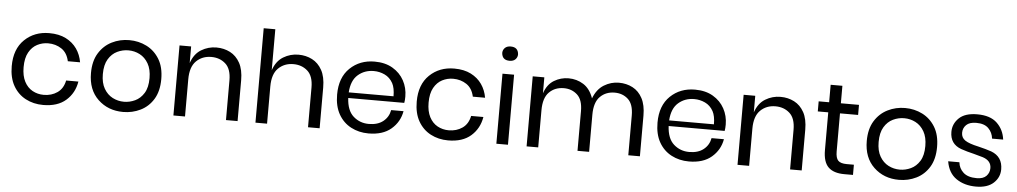

<svg xmlns="http://www.w3.org/2000/svg" viewBox="-40 -1129 7942 1499"><g transform="rotate(5 3930.5 -379.5)"><path d="M316 7Q240 7 178.5 -25.5Q117 -58 81.5 -120.5Q46 -183 46 -274Q46 -408 123 -482Q200 -556 316 -556Q393 -556 447 -528.5Q501 -501 533 -455Q565 -409 575 -350H479Q465 -415 419.5 -445.5Q374 -476 314 -476Q269 -476 229 -455.5Q189 -435 164 -390.5Q139 -346 139 -274Q139 -206 162.5 -161Q186 -116 226 -94Q266 -72 314 -72Q375 -72 420.5 -103.5Q466 -135 479 -199H575Q560 -108 494.5 -50.5Q429 7 316 7Z M943 7Q825 7 746 -68Q667 -143 667 -274Q667 -368 705.5 -430.5Q744 -493 807 -524.5Q870 -556 943 -556Q1017 -556 1079.5 -524.5Q1142 -493 1180 -430.5Q1218 -368 1218 -274Q1218 -180 1180 -117.5Q1142 -55 1079 -24Q1016 7 943 7ZM943 -73Q987 -73 1029 -92.5Q1071 -112 1098.5 -156Q1126 -200 1126 -274Q1126 -343 1100 -388Q1074 -433 1032.5 -454.5Q991 -476 943 -476Q898 -476 856 -456Q814 -436 787 -391.5Q760 -347 760 -274Q760 -205 786 -160.5Q812 -116 853.5 -94.5Q895 -73 943 -73Z M1840 0H1749V-311Q1749 -401 1704 -441Q1659 -481 1593 -481Q1522 -481 1475 -435Q1428 -389 1428 -291V0H1337V-549H1428V-419Q1453 -492 1507.5 -525Q1562 -558 1626 -558Q1685 -558 1733.5 -533Q1782 -508 1811 -455.5Q1840 -403 1840 -319Z M2483 0H2392V-311Q2392 -401 2347 -441Q2302 -481 2236 -481Q2165 -481 2118 -435Q2071 -389 2071 -291V0H1980V-740H2071V-419Q2096 -492 2150.5 -525Q2205 -558 2269 -558Q2328 -558 2376.5 -533Q2425 -508 2454 -455.5Q2483 -403 2483 -319Z M2866 7Q2790 7 2728.5 -25.5Q2667 -58 2631.5 -120.5Q2596 -183 2596 -274Q2596 -408 2673 -482Q2750 -556 2866 -556Q2949 -556 3007.5 -521.5Q3066 -487 3097 -430Q3128 -373 3128 -305Q3128 -276 3124 -255H2685Q2690 -157 2741 -112Q2792 -67 2862 -67Q2932 -67 2974.5 -101Q3017 -135 3027 -190H3124Q3109 -105 3043.5 -49Q2978 7 2866 7ZM3036 -299Q3036 -364 3016 -401Q2992 -444 2951.5 -463Q2911 -482 2866 -482Q2794 -482 2742.5 -437.5Q2691 -393 2685 -299Z M3490 7Q3414 7 3352.5 -25.5Q3291 -58 3255.5 -120.5Q3220 -183 3220 -274Q3220 -408 3297 -482Q3374 -556 3490 -556Q3567 -556 3621 -528.5Q3675 -501 3707 -455Q3739 -409 3749 -350H3653Q3639 -415 3593.5 -445.5Q3548 -476 3488 -476Q3443 -476 3403 -455.5Q3363 -435 3338 -390.5Q3313 -346 3313 -274Q3313 -206 3336.5 -161Q3360 -116 3400 -94Q3440 -72 3488 -72Q3549 -72 3594.5 -103.5Q3640 -135 3653 -199H3749Q3734 -108 3668.5 -50.5Q3603 7 3490 7Z M3914 -654Q3856 -654 3852 -710Q3852 -733 3868 -749.5Q3884 -766 3914 -766Q3972 -766 3976 -710Q3976 -687 3960 -670.5Q3944 -654 3914 -654ZM3959 0H3868V-549H3959Z M4993 0H4902V-311Q4902 -400 4859.5 -439Q4817 -478 4754 -478Q4685 -478 4640 -433Q4595 -388 4595 -291V0H4504V-311Q4504 -400 4461 -439Q4418 -478 4356 -478Q4286 -478 4241 -433Q4196 -388 4196 -291V0H4105V-549H4196V-424Q4220 -495 4272.5 -526.5Q4325 -558 4386 -558Q4450 -558 4502.5 -525Q4555 -492 4581 -418Q4609 -491 4663.5 -524.5Q4718 -558 4780 -558Q4840 -558 4888.5 -532.5Q4937 -507 4965 -454Q4993 -401 4993 -319Z M5377 7Q5301 7 5239.5 -25.5Q5178 -58 5142.5 -120.5Q5107 -183 5107 -274Q5107 -408 5184 -482Q5261 -556 5377 -556Q5460 -556 5518.5 -521.5Q5577 -487 5608 -430Q5639 -373 5639 -305Q5639 -276 5635 -255H5196Q5201 -157 5252 -112Q5303 -67 5373 -67Q5443 -67 5485.5 -101Q5528 -135 5538 -190H5635Q5620 -105 5554.5 -49Q5489 7 5377 7ZM5547 -299Q5547 -364 5527 -401Q5503 -444 5462.5 -463Q5422 -482 5377 -482Q5305 -482 5253.5 -437.5Q5202 -393 5196 -299Z M6261 0H6170V-311Q6170 -401 6125 -441Q6080 -481 6014 -481Q5943 -481 5896 -435Q5849 -389 5849 -291V0H5758V-549H5849V-419Q5874 -492 5928.5 -525Q5983 -558 6047 -558Q6106 -558 6154.5 -533Q6203 -508 6232 -455.5Q6261 -403 6261 -319Z M6663 0H6595Q6511 0 6469.5 -40.5Q6428 -81 6428 -174V-470H6346V-549H6428V-686H6520V-549H6662V-470H6520V-172Q6520 -120 6539.5 -100Q6559 -80 6607 -80H6663Z M7023 7Q6905 7 6826 -68Q6747 -143 6747 -274Q6747 -368 6785.5 -430.5Q6824 -493 6887 -524.5Q6950 -556 7023 -556Q7097 -556 7159.5 -524.5Q7222 -493 7260 -430.5Q7298 -368 7298 -274Q7298 -180 7260 -117.5Q7222 -55 7159 -24Q7096 7 7023 7ZM7023 -73Q7067 -73 7109 -92.5Q7151 -112 7178.5 -156Q7206 -200 7206 -274Q7206 -343 7180 -388Q7154 -433 7112.5 -454.5Q7071 -476 7023 -476Q6978 -476 6936 -456Q6894 -436 6867 -391.5Q6840 -347 6840 -274Q6840 -205 6866 -160.5Q6892 -116 6933.5 -94.5Q6975 -73 7023 -73Z M7627 7Q7536 7 7472.5 -36.5Q7409 -80 7394 -171H7482Q7487 -123 7522.5 -91Q7558 -59 7627 -59Q7678 -59 7702.5 -84.5Q7727 -110 7727 -146Q7727 -204 7661 -226Q7631 -235 7589 -246Q7533 -259 7487 -275Q7399 -307 7399 -402Q7399 -465 7446 -510.5Q7493 -556 7589 -556Q7691 -556 7744 -505.5Q7797 -455 7807 -377H7720Q7715 -424 7683 -456.5Q7651 -489 7587 -489Q7534 -489 7508.5 -464Q7483 -439 7483 -402Q7483 -364 7514 -343Q7545 -322 7619 -306Q7678 -292 7722 -277Q7812 -243 7812 -144Q7812 -81 7764.5 -37Q7717 7 7627 7Z"/></g></svg>

Font: Ulagadi Sans
Style: Regular
Weight: 400
Designer: Ninad Kale (Devanagari), Jonny Pinhorn (Latin)
Foundry: Indian Type Foundry
Version: Version 3.01;March 29, 2020;FontCreator 12.0.0.2522 64-bit; 